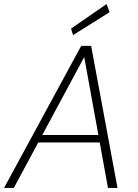

<svg xmlns="http://www.w3.org/2000/svg" viewBox="-30 -926 678 946"><path d="M-10 0 370 -700H419L549 0H502L385 -645L38 0ZM131 -224 153 -261H478L485 -224ZM330 -753 320 -785 495 -906 510 -866Z"/></svg>

Font: DM Sans 12pt ExtraLight
Style: Italic
Weight: 250
Italic angle: -10°
Version: Version 4.004;gftools[0.9.30]